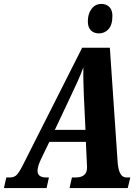

<svg xmlns="http://www.w3.org/2000/svg" viewBox="-56 -957 711 977"><path d="M607 -54 594 0H298L310 -54H329Q387 -54 387 -105L386 -127L381 -235H195L152 -146Q135 -109 135 -88Q135 -54 179 -54H193L181 0H-36L-24 -54H-5Q17 -54 30.5 -68.5Q44 -83 68 -132L362 -714H503L542 -141Q544 -100 554.5 -77Q565 -54 589 -54ZM379 -296 371 -465 370 -492Q367 -565 368 -614Q356 -581 341.5 -548.5Q327 -516 307 -474L223 -296ZM391 -848Q391 -887 410 -912Q429 -937 460 -937Q485 -937 500.5 -921.5Q516 -906 516 -876Q516 -830 496 -808.5Q476 -787 448 -787Q422 -787 406.5 -802.5Q391 -818 391 -848Z"/></svg>

Font: Noto Serif CondExtraBold
Style: Italic
Weight: 800
Width: 3
Italic angle: -12°
Designer: Monotype Design Team
Foundry: Monotype Imaging Inc.
Version: Version 1.001